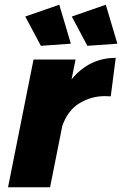

<svg xmlns="http://www.w3.org/2000/svg" viewBox="-20 -793 517 813"><path d="M192 0H14L122 -541H300L283 -457Q358 -548 470 -548L449 -385L424 -386Q367 -386 317.5 -356.5Q268 -327 244 -261ZM153 -599 87 -723 231 -773 280 -608ZM350 -599 284 -723 428 -773 477 -608Z"/></svg>

Font: Argentum Novus
Style: Bold Italic
Weight: 700
Designer: Julieta Ulanovsky (font) & Cristiano Sobral (main changes)
Foundry: Julieta Ulanovsky (font) & Cristiano Sobral (main changes)
Version: Version 3.00;November 27, 2020;FontCreator 13.0.0.2655 64-bi